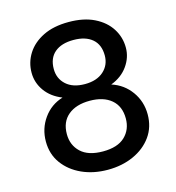

<svg xmlns="http://www.w3.org/2000/svg" viewBox="-108 -804 835 909"><g transform="rotate(-15 310.0 -350.0)"><path d="M310 12Q240 12 183.5 -13.5Q127 -39 93.5 -85Q60 -131 60 -193Q60 -256 95.5 -306Q131 -356 190 -374Q137 -395 108 -435.5Q79 -476 79 -525Q79 -576 106 -618.5Q133 -661 184.5 -686.5Q236 -712 310 -712Q384 -712 435.5 -686.5Q487 -661 514 -618.5Q541 -576 541 -525Q541 -477 511.5 -435.5Q482 -394 429 -374Q488 -355 523.5 -305.5Q559 -256 559 -193Q559 -131 526 -85Q493 -39 436.5 -13.5Q380 12 310 12ZM310 -408Q368 -408 401.5 -438Q435 -468 435 -515Q435 -568 402 -596Q369 -624 310 -624Q251 -624 218 -596Q185 -568 185 -515Q185 -468 218 -438Q251 -408 310 -408ZM310 -78Q382 -78 418 -112.5Q454 -147 454 -201Q454 -261 415.5 -293.5Q377 -326 310 -326Q243 -326 204 -293.5Q165 -261 165 -201Q165 -147 201.5 -112.5Q238 -78 310 -78Z"/></g></svg>

Font: DeepMind Sans Medium
Style: Regular
Weight: 500
Designer: Jonny Pinhorn / Modifications: Colophon Foundry
Foundry: Colophon Foundry
Version: Version 1.002; ttfautohint (v1.8.2)